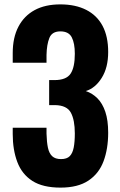

<svg xmlns="http://www.w3.org/2000/svg" viewBox="-20 -841 546 875"><path d="M256 14Q175 14 127.5 -16.5Q80 -47 59 -102.5Q38 -158 38 -230V-259H192Q192 -257 192 -248.5Q192 -240 192 -232Q193 -193 198.5 -167.5Q204 -142 218 -129Q232 -116 258 -116Q285 -116 298 -129.5Q311 -143 316 -169Q321 -195 321 -233Q321 -294 303 -327.5Q285 -361 231 -362Q230 -362 221 -362Q212 -362 204 -362V-476Q210 -476 216.5 -476Q223 -476 228 -476Q282 -476 301.5 -505Q321 -534 321 -596Q321 -644 307 -671Q293 -698 255 -698Q217 -698 205 -668Q193 -638 192 -591Q192 -583 192 -573.5Q192 -564 192 -555H38V-599Q38 -670 64 -719.5Q90 -769 138 -795Q186 -821 255 -821Q324 -821 373 -796Q422 -771 447.5 -723Q473 -675 473 -604Q473 -533 443.5 -486Q414 -439 371 -426Q401 -416 424 -393Q447 -370 460 -331.5Q473 -293 473 -236Q473 -163 452 -106.5Q431 -50 383 -18Q335 14 256 14Z"/></svg>

Font: Oswald SemiBold
Style: Regular
Weight: 600
Designer: Vernon Adams
Foundry: Vernon Adams
Version: Version 4.103;gftools[0.9.33.dev8+g029e19f]